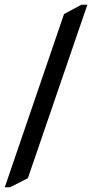

<svg xmlns="http://www.w3.org/2000/svg" viewBox="-86 -749 387 807"><path d="M255.9 -729H281.2L31.2 0L-43.9 38.1H-65.9L183.1 -689.9Z"/></svg>

Font: Bokor
Style: Regular
Weight: 400
Designer: Danh Hong
Foundry: Danh Hong
Version: Version 8.002; ttfautohint (v1.8.3)